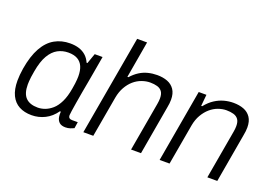

<svg xmlns="http://www.w3.org/2000/svg" viewBox="-101 -1009 1858 1308"><g transform="rotate(20 827.5 -355.5)"><path d="M201 12Q148 12 110 -8.5Q72 -29 51.5 -71Q31 -113 31 -177Q31 -197 33 -219.5Q35 -242 39 -267Q55 -362 88.5 -422Q122 -482 171.5 -510Q221 -538 283 -538Q319 -538 347.5 -529Q376 -520 397.5 -501Q419 -482 432 -452H438L464 -526H521L500 -405Q495 -375 487.5 -334.5Q480 -294 472.5 -252Q465 -210 459 -173Q453 -136 449 -110Q445 -84 445 -76Q445 -64 452 -57.5Q459 -51 472 -51H514L507 -5Q497 0 481 5.5Q465 11 446 11Q417 11 401.5 -3Q386 -17 382 -42Q381 -50 380.5 -59Q380 -68 381 -78L375 -80Q342 -33 296.5 -10.5Q251 12 201 12ZM223 -51Q248 -51 274.5 -60.5Q301 -70 326.5 -92Q352 -114 371.5 -154Q391 -194 401 -254Q405 -276 407 -292.5Q409 -309 410 -322Q411 -335 411 -345Q411 -388 398.5 -416.5Q386 -445 360 -460Q334 -475 293 -475Q251 -475 216 -456Q181 -437 155.5 -393.5Q130 -350 117 -275Q112 -249 110 -231.5Q108 -214 107 -200.5Q106 -187 106 -176Q106 -111 135.5 -81Q165 -51 223 -51Z M573 0 700 -723H772L726 -457H733Q759 -486 787.5 -504Q816 -522 848 -530Q880 -538 914 -538Q956 -538 988.5 -525.5Q1021 -513 1040 -485Q1059 -457 1059 -412Q1059 -399 1057.5 -385Q1056 -371 1053 -356L991 0H919L981 -354Q983 -365 984 -375.5Q985 -386 985 -395Q985 -427 972.5 -444Q960 -461 937.5 -467.5Q915 -474 886 -474Q857 -474 826 -463Q795 -452 769 -429.5Q743 -407 724 -373.5Q705 -340 697 -296L645 0Z M1126 0 1218 -526H1274L1266 -443H1273Q1302 -479 1334 -499.5Q1366 -520 1399.5 -529Q1433 -538 1467 -538Q1509 -538 1541.5 -525.5Q1574 -513 1593 -485Q1612 -457 1612 -412Q1612 -399 1610.5 -385Q1609 -371 1606 -356L1544 0H1472L1534 -354Q1536 -365 1537 -376Q1538 -387 1538 -395Q1538 -427 1525.5 -444Q1513 -461 1490.5 -467.5Q1468 -474 1439 -474Q1410 -474 1379.5 -463Q1349 -452 1323 -429.5Q1297 -407 1277.5 -373.5Q1258 -340 1250 -296L1198 0Z"/></g></svg>

Font: Archivo SemiBold Light
Style: Italic
Weight: 300
Italic angle: -10°
Version: Version 2.001